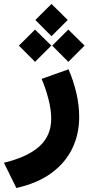

<svg xmlns="http://www.w3.org/2000/svg" viewBox="-67 -669 444 958"><path d="M109.4 -569.3 189.9 -649.4 271 -569.3 189.9 -488.3ZM193.4 -441.4 273.9 -521.5 355 -441.4 273.9 -360.4ZM27.3 -441.4 107.9 -521.5 189 -441.4 107.9 -360.4ZM274.9 -323.2Q298.8 -268.6 313.5 -207Q328.1 -145.5 328.1 -84.5Q328.1 0 293.9 71.3Q259.8 142.6 190.4 193.8Q121.1 245.1 14.6 269L-47.4 143.1Q71.3 114.3 129.9 61Q188.5 7.8 188.5 -76.7Q188.5 -121.6 174.6 -175.3Q160.6 -229 140.6 -275.4Z"/></svg>

Font: Vazir Black FD-UI
Style: Black-FD-UI
Weight: 900
Designer: Saber Rastikerdar
Foundry: Saber Rastikerdar
Version: Version 30.0.0